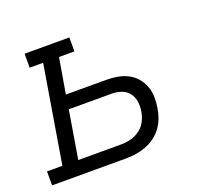

<svg xmlns="http://www.w3.org/2000/svg" viewBox="-109 -635 805 750"><g transform="rotate(-20 293.5 -260.0)"><path d="M-13 0V-58H51L118 -462H62V-520H248V-462H184L159 -315H328Q351 -315 373.5 -311Q396 -307 415.5 -297Q435 -287 449.5 -270.5Q464 -254 472 -233Q480 -212 480.5 -188.5Q481 -165 477 -142Q474 -122 466.5 -102Q459 -82 446 -64.5Q433 -47 415 -34Q397 -21 376.5 -13.5Q356 -6 335.5 -3Q315 0 295 0ZM117 -58H295Q315 -58 335 -63Q355 -68 372.5 -80.5Q390 -93 400 -112Q410 -131 413 -151Q417 -172 414 -192.5Q411 -213 399 -228.5Q387 -244 367.5 -250.5Q348 -257 328 -257H150Z"/></g></svg>

Font: Iosevka Etoile Light Oblique
Style: Regular
Weight: 300
Italic angle: -9°
Designer: Belleve Invis
Foundry: Belleve Invis
Version: Version 15.5.2; ttfautohint (v1.8.4)